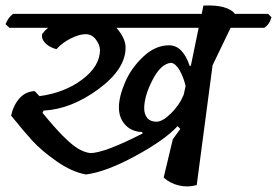

<svg xmlns="http://www.w3.org/2000/svg" viewBox="-20 -671 997 691"><path d="M183 -494Q157 -501 142.5 -516.5Q128 -532 132 -549Q139 -559 153 -571H14L0 -584Q10 -609 27 -621H706L712 -651Q798 -655 826 -621H945L957 -609Q950 -583 931 -571H810L745 -436L688 -5Q656 4 624 -3.5Q592 -11 569 -32L602 -170L629 -207L619 -217Q573 -167 467 -109.5Q361 -52 289 -43Q237 -53 183 -91Q129 -129 97 -164Q65 -199 20 -255Q28 -292 50 -317Q72 -342 105 -343L122 -325Q212 -337 275.5 -384.5Q339 -432 340 -491Q339 -511 324.5 -529.5Q310 -548 288 -548Q266 -548 235.5 -533Q205 -518 183 -494ZM499 -281Q499 -260 510 -246.5Q521 -233 543 -233Q565 -233 595.5 -263Q626 -293 641 -330L648 -361Q641 -392 627 -417Q613 -442 596 -445Q559 -442 529 -383.5Q499 -325 499 -281ZM432 -500Q432 -422 334 -350Q236 -278 137 -273L133 -265Q215 -164 261 -136Q285 -122 306 -120Q357 -121 494 -191L491 -196Q454 -197 431 -221.5Q408 -246 408 -284.5Q408 -323 430 -374.5Q452 -426 495.5 -467Q539 -508 588.5 -508Q638 -508 663 -433L667 -435L695 -571H399Q432 -533 432 -500Z"/></svg>

Font: Tillana Medium
Style: Regular
Weight: 500
Designer: Lipi Raval (Devanagari, Latin), Jonny Pinhorn (Latin)
Foundry: Indian Type Foundry
Version: Version 2.003;PS 1.0;hotconv 1.0.79;makeotf.lib2.5.61930; tt